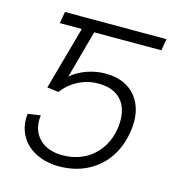

<svg xmlns="http://www.w3.org/2000/svg" viewBox="-86 -602 624 684"><g transform="rotate(15 225.5 -259.5)"><path d="M35.9 -143.5 82.7 -150.2Q76 -97.7 106.5 -65.3Q137.4 -33 193.5 -33Q226.2 -33 254.1 -43Q282 -52.9 303.4 -71.2Q324.9 -89.5 339.3 -115.4Q353.7 -141.3 359 -173.3Q369 -237.6 342 -274.9Q333.8 -285.9 323.7 -293.1Q313.6 -300.4 302 -304.9Q290.5 -309.3 277.9 -311.1Q265.3 -312.9 251.8 -312.9Q213.1 -312.9 179.2 -295.6Q145.2 -278.4 121.8 -247.2L79.5 -252.5L144.2 -485.4H62.9L70.7 -528.4H445L437.5 -485.4H190L141.7 -309.3Q153.8 -320 168.7 -328.3Q183.6 -336.6 199.9 -342.3Q216.3 -348 233.3 -351Q250.4 -354 266.3 -354Q342 -354 380.3 -306.1Q419.4 -256.7 406.6 -176.1Q399.9 -133.5 381.6 -99.4Q363.3 -65.3 335.4 -41.4Q307.5 -17.4 271.1 -4.4Q234.7 8.5 191.4 8.5Q155.9 8.5 125.7 -2.1Q95.5 -12.8 74.2 -32.5Q52.9 -52.2 42.4 -80.3Q32 -108.3 35.9 -143.5Z"/></g></svg>

Font: Inter P Extra Light
Style: Italic
Weight: 200
Italic angle: 9.39999°
Designer: Rasmus Andersson
Foundry: rsms
Version: Version 3.018;git-588b23468